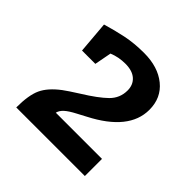

<svg xmlns="http://www.w3.org/2000/svg" viewBox="-127 -873 673 673"><g transform="rotate(45 210.0 -536.0)"><path d="M380 -395V-310H40Q40 -371 55 -403.5Q70 -436 111 -467Q127 -479 165 -503Q220 -537 247 -563.5Q274 -590 274 -628Q274 -656 255.5 -672.5Q237 -689 202 -689Q169 -689 140 -677L128 -614H62L52 -733Q92 -745 132.5 -753.5Q173 -762 222 -762Q291 -762 333.5 -727.5Q376 -693 376 -634Q376 -533 238 -462Q231 -458 205 -444.5Q179 -431 166.5 -419.5Q154 -408 151 -395Z"/></g></svg>

Font: Enriqueta SemiBold
Style: Regular
Weight: 600
Designer: Viviana Monsalve, Gustavo Ibarra
Foundry: 72Puntos
Version: Version 2.000